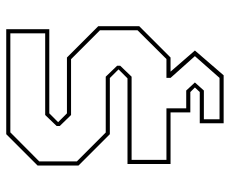

<svg xmlns="http://www.w3.org/2000/svg" viewBox="-82 -498 754 631"><g transform="rotate(-90 295.5 -183.0)"><path d="M205.5 174.5V96H308L323 80L308 65H241V0H71.5V-141.5H353L382.5 -171L354 -199.5H169.5L66.5 -302.5V-437L169.5 -540H514.5V-398.5H238L209 -369.5L238 -340.5H421.5L524.5 -237.5V-103L421.5 0H375L444.5 80L363 174.5ZM218.5 161H354.5L426 80L354.5 0V-13.5H416.5L511 -108.5V-232L416 -327H232.5L196.5 -364V-374.5L232.5 -412H501V-526.5H175.5L80 -431.5V-308L175 -213H358.5L394.5 -175.5V-165.5L358.5 -128H85V-13.5H254.5V51.5H313L339.5 80L313 109.5H218.5Z"/></g></svg>

Font: Tourney Expanded Thin
Style: Regular
Weight: 100
Width: 7
Designer: Tyler Finck
Foundry: Etcetera Type Co
Version: Version 1.010; ttfautohint (v1.8.3)